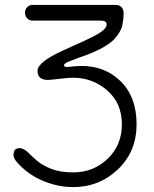

<svg xmlns="http://www.w3.org/2000/svg" viewBox="-20 -750 628 783"><path d="M278 13Q216 13 154 -13Q92 -39 47 -91Q35 -106 35 -119Q35 -123 37.5 -133Q40 -143 57 -146H60Q75 -146 94 -129L95 -128Q109 -113 131.5 -94Q154 -75 190 -61Q226 -47 278 -47Q361 -47 419 -102.5Q477 -158 477 -243Q477 -329 417.5 -381Q358 -433 278 -433Q259 -433 235 -430Q184 -424 176 -424Q133 -424 133 -461Q133 -497 237 -544L283 -565Q327 -584 362 -602Q415 -629 415 -650Q415 -666 391 -666H113Q100 -666 91 -675Q82 -684 82 -698Q82 -712 91 -721Q100 -730 113 -730H453Q466 -730 475 -721Q484 -712 484 -699V-691Q484 -671 478.5 -645.5Q473 -620 444 -588Q402 -548 305 -516L258 -498Q241 -490 241 -484Q241 -477 253 -477H259Q288 -481 314 -481Q409 -481 473 -417.5Q537 -354 537 -243Q537 -132 461 -59.5Q385 13 278 13Z"/></svg>

Font: Gardens CM
Style: Regular
Weight: 400
Designer: Created by: Aleksander Shevchuk, 2010. Modifed by: Daren Olsen, 2020.
Foundry: High-Logic / FontCreator v.13.0.0 build 2663 (64-bit)
Version: Version 3.003 Ukrainian, initial release